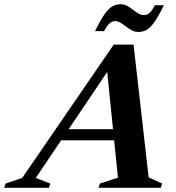

<svg xmlns="http://www.w3.org/2000/svg" viewBox="-92 -890 832 910"><path d="M168.5 -225 186 -277.5H510.5L493 -225ZM612.5 -49.5 676.5 -20 670 0H375L381.5 -20L467 -48L412.5 -584L441 -586L77.5 -46.5L146.5 -20L140 0H-72L-65.5 -20L13.5 -47L447 -678.5H541ZM685 -865.5Q659.5 -813.5 640.2 -786Q621 -758.5 603 -748.5Q585 -738.5 564 -738.5Q548 -738.5 533.2 -746.2Q518.5 -754 505.2 -764.2Q492 -774.5 479.2 -782.2Q466.5 -790 453.5 -790Q445 -790 437 -786.2Q429 -782.5 420.5 -772.5Q412 -762.5 401 -742.5H358.5Q384 -795 403.2 -822.2Q422.5 -849.5 440.5 -859.8Q458.5 -870 479.5 -870Q495.5 -870 510.2 -862.2Q525 -854.5 538.2 -844Q551.5 -833.5 564.2 -826Q577 -818.5 590 -818.5Q599 -818.5 606.8 -822Q614.5 -825.5 623.2 -835.8Q632 -846 642.5 -865.5Z"/></svg>

Font: Newsreader 24pt
Style: Bold Italic
Weight: 700
Italic angle: -17°
Designer: Hugues Gentile
Foundry: Production Type
Version: Version 1.003